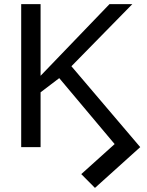

<svg xmlns="http://www.w3.org/2000/svg" viewBox="-20 -708 707 924"><path d="M371.1 129.9 531.7 -14.6 265.1 -332 175.3 -263.7V0H82V-688H175.3V-343.3L506.8 -688H616.7L323.7 -389.2L654.8 0L437 196.3Z"/></svg>

Font: Arimo Nerd Font
Style: Regular
Weight: 400
Designer: Steve Matteson
Foundry: Monotype Imaging Inc.
Version: Version 1.33;Nerd Fonts 3.2.1